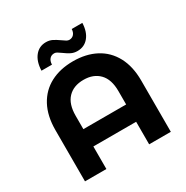

<svg xmlns="http://www.w3.org/2000/svg" viewBox="-187 -988 1106 1143"><g transform="rotate(-30 366.0 -417.0)"><path d="M661 -352V0H512V-155H218V0H71V-352Q71 -449 107.5 -517Q144 -585 210.5 -620Q277 -655 366 -655Q455 -655 521.5 -620Q588 -585 624.5 -517Q661 -449 661 -352ZM512 -274V-366Q512 -446 472.5 -487Q433 -528 365 -528Q296 -528 257 -487Q218 -446 218 -366V-274ZM336 -730Q321 -741 311.5 -746.5Q302 -752 293 -752Q273 -752 261 -738.5Q249 -725 248 -700H176Q178 -762 207 -798Q236 -834 283 -834Q307 -834 326 -824.5Q345 -815 369 -798Q384 -787 393.5 -781.5Q403 -776 412 -776Q431 -776 443 -789Q455 -802 456 -825H529Q527 -765 498 -729.5Q469 -694 421 -694Q397 -694 378 -703.5Q359 -713 336 -730Z"/></g></svg>

Font: Montserrat Ace
Style: Bold
Weight: 700
Designer: Julieta Ulanovsky
Foundry: Julieta Ulanovsky
Version: Version 1